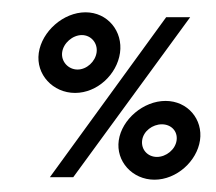

<svg xmlns="http://www.w3.org/2000/svg" viewBox="-20 -288 351 312"><path d="M81 -203C83 -218 98 -231 113 -231C128 -231 139 -218 137 -203C135 -188 121 -175 106 -175C91 -175 79 -188 81 -203ZM43 -202C38 -167 66 -137 102 -137C138 -137 170 -167 175 -202C180 -237 155 -268 119 -268C83 -268 48 -237 43 -202ZM211 -60C213 -75 228 -86 243 -86C258 -86 269 -75 267 -60C265 -45 250 -33 235 -33C220 -33 209 -45 211 -60ZM173 -60C168 -26 195 4 231 4C267 4 300 -26 305 -60C310 -94 285 -124 249 -124C213 -124 178 -94 173 -60ZM289 -260H250L61 0H99Z"/></svg>

Font: Hussar Tani
Style: DwaKurs
Weight: 700
Foundry: Cannot Into Space Fonts
Version: Version 0.92